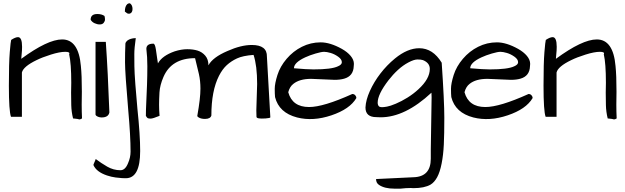

<svg xmlns="http://www.w3.org/2000/svg" viewBox="-20 -710 3745 1151"><path d="M407.2 -213.9Q407.2 -330.1 394.5 -384.8Q402.3 -399.4 371.1 -399.4Q337.9 -399.4 285.2 -382.8Q232.4 -366.2 199.2 -349.6Q120.1 -311.5 111.3 -275.4V-9.8H45.9Q33.2 -43 33.2 -196.3Q33.2 -333 38.6 -397.5Q43.9 -461.9 46.9 -470.7Q72.3 -487.3 87.9 -487.3Q112.3 -487.3 112.3 -429.7Q112.3 -407.2 109.9 -386.2Q107.4 -365.2 107.4 -357.4Q265.6 -473.6 352.5 -473.6Q451.2 -473.6 464.8 -314.5Q470.7 -258.8 470.7 -160.2L469.7 -83Q469.7 -40 471.7 0Q461.9 5.9 456.1 5.9Q453.1 4.9 443.4 2.9Q433.6 1 418 0Q408.2 -39.1 407.2 -79.6Q406.2 -120.1 406.2 -154.3Z M614.3 -459Q627 -276.4 635.7 -36.1Q629.9 -5.9 588.9 -5.9Q578.1 -5.9 566.9 -10.3Q555.7 -14.6 552.7 -22.5V-459ZM523.4 -591.8Q523.4 -626 563.5 -626Q589.8 -626 606.4 -614.3Q609.4 -603.5 609.4 -593.3Q609.4 -583 601.6 -573.2Q593.8 -563.5 578.1 -563.5Q562.5 -563.5 546.9 -570.8Q531.2 -578.1 523.4 -591.8Z M820.3 195.3Q820.3 358.4 734.4 358.4Q725.6 358.4 712.4 357.9Q699.2 357.4 673.3 354Q647.5 350.6 621.1 341.8Q557.6 320.3 540 279.3Q540 276.4 544.9 265.6Q553.7 246.1 553.7 243.2Q585.9 267.6 623 289.1Q660.2 310.5 702.1 310.5Q730.5 310.5 747.1 269.5Q762.7 234.4 762.7 199.2Q762.7 104.5 749 -46.9Q729.5 -274.4 729.5 -336.4Q729.5 -398.4 731.4 -437.5Q728.5 -460.9 752.9 -472.7Q771.5 -481.4 793.9 -481.4Q785.2 -420.9 785.2 -385.7Q785.2 -350.6 785.6 -313Q786.1 -275.4 791.5 -203.1Q796.9 -130.9 803.7 -58.6Q820.3 98.6 820.3 195.3ZM758.8 -690.4Q774.4 -679.7 774.4 -656.2Q774.4 -632.8 756.8 -627.9Q755.9 -627.9 749.5 -627.9Q743.2 -627.9 728.5 -640.6Q728.5 -671.9 743.2 -685.5Q749 -690.4 758.8 -690.4Z M936.5 -15.6Q896.5 1 883.3 1Q870.1 1 865.2 -2Q860.4 -4.9 854.5 -15.6Q854.5 -47.9 856.9 -96.7Q859.4 -145.5 861.3 -201.2Q863.3 -256.8 863.3 -313.5Q863.3 -370.1 857.4 -417Q857.4 -448.2 899.4 -448.2Q909.2 -448.2 914.6 -413.1Q919.9 -377.9 922.4 -358.4Q924.8 -338.9 926.8 -330.1Q952.1 -376 1027.3 -402.3Q1067.4 -415 1102.5 -415Q1137.7 -415 1164.6 -406.7Q1191.4 -398.4 1210.4 -376.5Q1229.5 -354.5 1229.5 -318.4Q1254.9 -366.2 1343.8 -404.3Q1424.8 -440.4 1489.3 -440.4Q1582 -440.4 1580.1 -370.1L1600.6 -6.8Q1600.6 -2 1572.3 0Q1517.6 3.9 1517.6 -9.8Q1516.6 -29.3 1516.6 -48.8L1521.5 -206.1Q1521.5 -316.4 1500 -380.9Q1435.5 -376 1400.9 -359.9Q1366.2 -343.8 1339.8 -319.8Q1313.5 -295.9 1293 -255.9Q1247.1 -166 1247.1 -17.6Q1241.2 2.9 1209 2.9Q1187.5 2.9 1173.8 -4.4Q1160.2 -11.7 1163.1 -17.6Q1181.6 -121.1 1181.6 -178.7Q1181.6 -224.6 1172.4 -266.1Q1163.1 -307.6 1149.4 -361.3Q1008.8 -361.3 960 -249Q938.5 -199.2 936 -155.8Q933.6 -112.3 933.6 -81.5Q933.6 -50.8 936.5 -15.6Z M1833 -68.4Q1918.9 -68.4 2091.8 -146.5Q2102.5 -146.5 2109.4 -139.2Q2116.2 -131.8 2116.2 -122.1Q2077.1 -55.7 1966.8 -18.6Q1856.4 18.6 1760.7 -5.9Q1652.3 -34.2 1628.9 -127.9Q1627 -146.5 1627 -177.7Q1627 -209 1643.1 -260.3Q1659.2 -311.5 1698.2 -357.4Q1737.3 -403.3 1790 -429.7Q1842.8 -456.1 1902.3 -456.1Q1959 -456.1 2029.3 -417Q2062.5 -398.4 2082 -375Q2101.6 -351.6 2101.6 -327.1Q2101.6 -320.3 2100.6 -313.5Q2098.6 -253.9 2043 -238.3Q2018.6 -231.4 1986.3 -231.4L1845.7 -237.3Q1775.4 -237.3 1738.3 -207Q1716.8 -190.4 1708 -157.2Q1732.4 -68.4 1833 -68.4ZM1809.6 -366.2Q1742.2 -335 1742.2 -300.8Q1820.3 -293.9 1859.4 -293.9Q1967.8 -293.9 2005.9 -312.5Q2029.3 -322.3 2029.3 -336.9Q2029.3 -354.5 2007.3 -370.1Q1985.4 -385.7 1961.9 -392.6Q1938.5 -399.4 1922.9 -399.4Q1907.2 -399.4 1872.1 -389.2Q1836.9 -378.9 1809.6 -366.2Z M2457 418 2443.4 417Q2414.1 417 2380.9 420.9H2343.8Q2285.2 420.9 2252 398.4Q2234.4 386.7 2234.4 363.3L2459 352.5Q2562.5 349.6 2562.5 241.2Q2562.5 237.3 2562.5 228Q2562.5 218.8 2562.5 187.5L2567.4 -127Q2567.4 -143.6 2566.4 -154.3Q2408.2 -6.8 2261.7 -6.8Q2249 -6.8 2236.3 -7.8Q2170.9 -7.8 2170.9 -65.4Q2172.9 -110.4 2197.3 -164.6Q2221.7 -218.8 2260.3 -269Q2298.8 -319.3 2347.7 -359.4Q2422.9 -420.9 2493.2 -420.9Q2575.2 -420.9 2627.9 -334Q2643.6 -101.6 2643.6 -3.9Q2643.6 93.8 2640.6 156.2Q2637.7 218.8 2627.4 270.5Q2617.2 322.3 2600.6 352.5Q2584 382.8 2561.5 396.5Q2524.4 418 2457 418ZM2515.6 -349.6Q2503.9 -353.5 2482.9 -353.5Q2461.9 -353.5 2428.7 -335.9Q2395.5 -318.4 2365.2 -290.5Q2335 -262.7 2308.6 -228.5Q2244.1 -144.5 2244.1 -94.7Q2244.1 -79.1 2252.9 -71.3Q2259.8 -67.4 2270 -67.4Q2280.3 -67.4 2299.8 -70.8Q2319.3 -74.2 2353 -88.4Q2386.7 -102.5 2422.9 -125Q2459 -147.5 2488.3 -174.8Q2556.6 -237.3 2556.6 -296.9Q2556.6 -333 2515.6 -349.6Z M2889.6 -68.4Q2975.6 -68.4 3148.4 -146.5Q3159.2 -146.5 3166 -139.2Q3172.9 -131.8 3172.9 -122.1Q3133.8 -55.7 3023.4 -18.6Q2913.1 18.6 2817.4 -5.9Q2709 -34.2 2685.5 -127.9Q2683.6 -146.5 2683.6 -177.7Q2683.6 -209 2699.7 -260.3Q2715.8 -311.5 2754.9 -357.4Q2793.9 -403.3 2846.7 -429.7Q2899.4 -456.1 2959 -456.1Q3015.6 -456.1 3085.9 -417Q3119.1 -398.4 3138.7 -375Q3158.2 -351.6 3158.2 -327.1Q3158.2 -320.3 3157.2 -313.5Q3155.3 -253.9 3099.6 -238.3Q3075.2 -231.4 3043 -231.4L2902.3 -237.3Q2832 -237.3 2794.9 -207Q2773.4 -190.4 2764.6 -157.2Q2789.1 -68.4 2889.6 -68.4ZM2866.2 -366.2Q2798.8 -335 2798.8 -300.8Q2877 -293.9 2916 -293.9Q3024.4 -293.9 3062.5 -312.5Q3085.9 -322.3 3085.9 -336.9Q3085.9 -354.5 3064 -370.1Q3042 -385.7 3018.6 -392.6Q2995.1 -399.4 2979.5 -399.4Q2963.9 -399.4 2928.7 -389.2Q2893.6 -378.9 2866.2 -366.2Z M3612.3 -213.9Q3612.3 -330.1 3599.6 -384.8Q3607.4 -399.4 3576.2 -399.4Q3543 -399.4 3490.2 -382.8Q3437.5 -366.2 3404.3 -349.6Q3325.2 -311.5 3316.4 -275.4V-9.8H3251Q3238.3 -43 3238.3 -196.3Q3238.3 -333 3243.7 -397.5Q3249 -461.9 3252 -470.7Q3277.3 -487.3 3293 -487.3Q3317.4 -487.3 3317.4 -429.7Q3317.4 -407.2 3314.9 -386.2Q3312.5 -365.2 3312.5 -357.4Q3470.7 -473.6 3557.6 -473.6Q3656.2 -473.6 3669.9 -314.5Q3675.8 -258.8 3675.8 -160.2L3674.8 -83Q3674.8 -40 3676.8 0Q3667 5.9 3661.1 5.9Q3658.2 4.9 3648.4 2.9Q3638.7 1 3623 0Q3613.3 -39.1 3612.3 -79.6Q3611.3 -120.1 3611.3 -154.3Z"/></svg>

Font: Architects Daughter
Style: Regular
Weight: 400
Designer: Kimberly Geswein
Foundry: Kimberly Geswein
Version: Version 1.003 2010